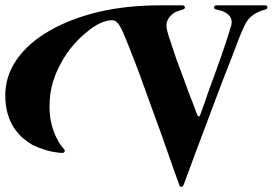

<svg xmlns="http://www.w3.org/2000/svg" viewBox="-400 -695 1035 729"><path d="M69.3 -567.4Q57.6 -594.7 47.9 -606.4Q39.1 -618.2 24.4 -618.2Q5.9 -618.2 -18.6 -607.4Q-43.9 -595.7 -69.3 -574.2Q-95.7 -553.7 -121.1 -524.4Q-147.5 -494.1 -167 -458Q-187.5 -421.9 -200.2 -379.9Q-211.9 -337.9 -211.9 -291Q-211.9 -252.9 -204.1 -222.7Q-196.3 -193.4 -186.5 -173.8Q-176.8 -153.3 -168 -142.6Q-159.2 -131.8 -157.2 -128.9Q-153.3 -125 -154.3 -120.1Q-156.2 -114.3 -164.1 -114.3Q-166 -114.3 -176.8 -115.2Q-186.5 -116.2 -202.1 -119.1Q-217.8 -122.1 -237.3 -128.9Q-256.8 -134.8 -276.4 -144.5Q-295.9 -156.2 -314.5 -171.9Q-333 -188.5 -347.7 -210.9Q-362.3 -233.4 -371.1 -263.7Q-379.9 -293.9 -379.9 -333Q-379.9 -407.2 -335.9 -469.7Q-292 -532.2 -213.9 -577.1Q-135.7 -623 -27.3 -649.4Q80.1 -674.8 210 -674.8Q237.3 -674.8 293.9 -674.8Q296.9 -674.8 298.8 -672.9Q301.8 -670.9 301.8 -668Q302.7 -665 300.8 -663.1Q299.8 -660.2 294.9 -659.2Q289.1 -657.2 277.3 -653.3Q264.6 -650.4 253.9 -640.6Q242.2 -631.8 235.4 -616.2Q228.5 -600.6 235.4 -576.2Q240.2 -556.6 250 -529.3Q258.8 -502 269.5 -470.7Q281.2 -440.4 293 -408.2Q304.7 -376 315.4 -346.7Q326.2 -317.4 335.9 -293.9Q344.7 -270.5 349.6 -256.8Q351.6 -252.9 355.5 -252.9Q358.4 -252.9 359.4 -256.8Q364.3 -271.5 374 -296.9Q382.8 -322.3 393.6 -353.5Q405.3 -384.8 418 -419.9Q430.7 -455.1 442.4 -488.3Q453.1 -521.5 462.9 -549.8Q471.7 -578.1 477.5 -596.7Q482.4 -614.3 476.6 -626Q471.7 -637.7 460.9 -643.6Q451.2 -651.4 439.5 -654.3Q427.7 -657.2 419.9 -659.2Q415 -660.2 414.1 -663.1Q412.1 -665 413.1 -668Q413.1 -670.9 416 -672.9Q418 -674.8 421.9 -674.8Q483.4 -674.8 607.4 -674.8Q610.4 -674.8 612.3 -672.9Q615.2 -670.9 615.2 -668Q615.2 -668 615.2 -667Q615.2 -665 614.3 -663.1Q612.3 -660.2 608.4 -659.2Q581.1 -652.3 560.5 -637.7Q539.1 -623 526.4 -593.8Q518.6 -577.1 506.8 -547.9Q495.1 -517.6 480.5 -478.5Q464.8 -439.5 447.3 -393.6Q430.7 -348.6 412.1 -300.8Q394.5 -253.9 377 -207Q359.4 -160.2 343.8 -119.1Q329.1 -78.1 316.4 -44.9Q303.7 -11.7 296.9 7.8Q293.9 13.7 289.1 14.6Q288.1 14.6 288.1 14.6Q283.2 14.6 281.2 8.8Q274.4 -9.8 263.7 -40Q252.9 -71.3 239.3 -109.4Q225.6 -148.4 210 -192.4Q194.3 -236.3 177.7 -281.2Q161.1 -326.2 145.5 -370.1Q129.9 -414.1 115.2 -452.1Q100.6 -490.2 88.9 -519.5Q77.1 -549.8 69.3 -567.4Z"/></svg>

Font: Mermaid
Style: Bold
Weight: 400
Designer: Scott Simpson
Version: Version 1.001